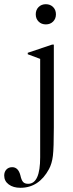

<svg xmlns="http://www.w3.org/2000/svg" viewBox="-110 -646 348 913"><path d="M73.5 -543.5Q60 -557 60 -578Q60 -599 73.5 -612.5Q87 -626 108 -626Q129 -626 142.5 -612.5Q156 -599 156 -578Q156 -557 142.5 -543.5Q129 -530 108 -530Q87 -530 73.5 -543.5ZM81 102V-366L22 -388V-395L138 -434H146V-40Q146 58 141.5 95Q137 132 123 158Q75 247 -13 247Q-47 247 -68.5 231Q-90 215 -90 189Q-90 171 -79.5 160Q-69 149 -52 149Q-23 149 -13 188Q-8 211 0 219.5Q8 228 24 228Q81 228 81 102Z"/></svg>

Font: Libre Caslon Display
Style: Regular
Weight: 400
Designer: Pablo Impallari, Rodrigo Fuenzalida
Foundry: Pablo Impallari, Rodrigo Fuenzalida
Version: Version 1.002